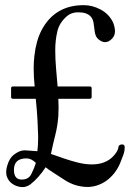

<svg xmlns="http://www.w3.org/2000/svg" viewBox="-20 -725 540 760"><path d="M35.2 -52.7Q35.2 -14.2 65.9 -14.2Q93.3 -14.2 104.2 -36.4Q115.2 -58.6 122.1 -80.1Q104 -98.1 85 -98.1Q35.2 -98.1 35.2 -52.7ZM31.2 -382.8H117.2Q113.3 -420.9 113.3 -453.1Q113.3 -481 116.2 -504.4Q122.6 -562.5 144 -604.5Q196.3 -704.6 311.5 -704.6Q345.7 -704.6 377.9 -687.5Q410.2 -670.4 426.3 -638.7Q433.6 -623 435.1 -604V-600.6Q435.1 -583.5 422.9 -571.3Q409.7 -558.1 396 -558.1Q383.8 -558.1 370.6 -568.8Q357.9 -578.1 355 -599.9Q352.1 -621.6 350.1 -635.7Q344.2 -669.4 306.2 -675.3Q297.4 -676.3 289.6 -676.3Q262.7 -676.3 245.6 -661.6Q214.8 -635.3 206.8 -600.1Q198.7 -564.9 198.7 -526.9Q198.7 -490.2 201.9 -454.3Q205.1 -418.5 208 -382.8H335.4Q342.8 -382.8 342.8 -375.5V-341.3Q342.8 -334 335.4 -334H210.9Q211.9 -317.4 211.9 -300.3Q211.9 -283.2 210.9 -266.1Q208 -226.1 198.7 -189.9Q189.5 -153.8 181.6 -115.7Q208 -106.4 234.4 -97.4Q260.7 -88.4 288.1 -81.5Q317.9 -74.2 343.3 -74.2Q363.8 -74.2 381.8 -79.1Q418.9 -89.4 440.4 -121.6Q447.3 -131.8 448.7 -142.6Q450.2 -153.3 463.9 -153.3Q473.6 -153.3 473.6 -142.1Q473.6 -126 468 -111.6Q462.4 -97.2 457 -83Q439 -36.6 399.4 -8.3Q364.3 15.1 325.7 15.1Q320.3 15.1 315.4 14.6Q271 11.2 233.4 -14.2Q224.1 -20.5 197.5 -37.4Q170.9 -54.2 160.6 -63Q133.3 -21 100.1 4.9Q85.4 15.6 68.4 15.6Q58.6 15.6 48.3 12.2Q19.5 2.4 8.8 -22Q4.4 -31.7 4.4 -43.9Q4.4 -55.7 8.8 -69.8Q17.1 -98.1 33.2 -111.3Q56.6 -129.9 76.7 -129.9H79.6Q100.1 -128.4 127.9 -126.5Q130.9 -150.9 130.9 -174.3V-189Q129.4 -219.2 128.4 -249.5Q126.5 -285.6 121.6 -334H31.2Q23.9 -334 23.9 -341.3V-375.5Q23.9 -382.8 31.2 -382.8Z"/></svg>

Font: Caudex
Style: Regular
Weight: 400
Version: Version 1.01